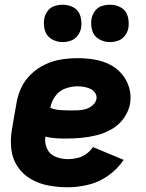

<svg xmlns="http://www.w3.org/2000/svg" viewBox="-20 -784 616 812"><path d="M267 8Q310 8 354.5 -3Q399 -14 438 -41.5Q477 -69 503 -108L373 -162Q361 -144 343.5 -132Q326 -120 306 -115.5Q286 -111 267 -111Q240 -111 215 -121Q190 -131 179 -155Q168 -179 172 -206Q193 -201 214.5 -199.5Q236 -198 258 -198Q291 -198 323.5 -201Q356 -204 388.5 -212Q421 -220 452 -237.5Q483 -255 503.5 -284Q524 -313 530 -345Q536 -381 526 -414Q516 -447 494.5 -472Q473 -497 442.5 -512Q412 -527 377.5 -532.5Q343 -538 308 -538Q274 -538 239 -532.5Q204 -527 171 -511.5Q138 -496 111 -470Q84 -444 69 -411Q54 -378 49 -344L30 -234Q23 -192 28 -151.5Q33 -111 55 -78.5Q77 -46 111 -26.5Q145 -7 185 0.5Q225 8 267 8ZM280 -317Q257 -317 234.5 -318.5Q212 -320 193 -328Q197 -354 213.5 -377Q230 -400 256 -409.5Q282 -419 308 -419Q322 -419 336 -416.5Q350 -414 362 -408.5Q374 -403 382 -391.5Q390 -380 388 -366Q385 -350 371.5 -338.5Q358 -327 342 -322.5Q326 -318 310.5 -317.5Q295 -317 280 -317ZM445 -606Q462 -606 479.5 -612Q497 -618 508.5 -633.5Q520 -649 523 -666Q527 -691 520 -715.5Q513 -740 492 -752Q471 -764 445 -764Q428 -764 410.5 -758.5Q393 -753 381.5 -737.5Q370 -722 367 -704Q363 -679 370 -655Q377 -631 398.5 -618.5Q420 -606 445 -606ZM245 -606Q262 -606 279.5 -612Q297 -618 308.5 -633.5Q320 -649 323 -666Q327 -691 320 -715.5Q313 -740 292 -752Q271 -764 245 -764Q228 -764 210.5 -758.5Q193 -753 181.5 -737.5Q170 -722 167 -704Q163 -679 170 -655Q177 -631 198.5 -618.5Q220 -606 245 -606Z"/></svg>

Font: Iosevka Sparkle Heavy
Style: Italic
Weight: 900
Italic angle: -9°
Designer: Belleve Invis
Foundry: Belleve Invis
Version: Version 4.5.0; ttfautohint (v1.8.3)